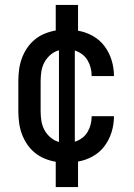

<svg xmlns="http://www.w3.org/2000/svg" viewBox="-20 -648 540 775"><path d="M205 107V5Q182 1 160 -8Q138 -17 120 -32Q102 -47 89 -66.5Q76 -86 68 -108Q60 -130 57 -153.5Q54 -177 54 -200V-320Q54 -343 57 -366.5Q60 -390 68 -412Q76 -434 89 -453.5Q102 -473 120 -488Q138 -503 160 -512Q182 -521 205 -525V-628H295V-524Q326 -519 354.5 -503Q383 -487 402 -461.5Q421 -436 430.5 -405Q440 -374 440 -342V-341H350V-342Q350 -358 346 -374Q342 -390 333.5 -404.5Q325 -419 311.5 -429Q298 -439 282 -444V-76Q298 -81 311.5 -91Q325 -101 333.5 -115.5Q342 -130 346 -146Q350 -162 350 -178V-179H440V-178Q440 -146 430.5 -115Q421 -84 402 -58.5Q383 -33 354.5 -17Q326 -1 295 4V107ZM218 -75V-445Q199 -440 183.5 -426.5Q168 -413 159 -396Q150 -379 147 -359.5Q144 -340 144 -320V-200Q144 -180 147 -160.5Q150 -141 159 -124Q168 -107 183.5 -93.5Q199 -80 218 -75Z"/></svg>

Font: Iosevka SS18 Medium
Style: Regular
Weight: 500
Monospace: yes
Designer: Belleve Invis
Foundry: Belleve Invis
Version: Version 25.1.1; ttfautohint (v1.8.4)